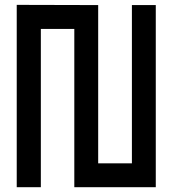

<svg xmlns="http://www.w3.org/2000/svg" viewBox="-20 -781 721 801"><path d="M150.4 0Q125 0 49.8 0Q49.8 -190.4 49.8 -760.7Q134.8 -760.7 389.6 -759.8Q389.6 -594.7 389.6 -99.6Q424.8 -99.6 530.3 -99.6Q530.3 -264.6 530.3 -759.8Q554.7 -759.8 629.9 -759.8Q629.9 -570.3 629.9 0Q544.9 0 290 0Q290 -165 290 -660.2Q254.9 -660.2 150.4 -660.2Q150.4 -495.1 150.4 0Z"/></svg>

Font: Alibu-Mazigh Belkasim 1
Style: Bold
Weight: 400
Designer: Mazigh Moubarik Belkasim
Version: Version 1.0